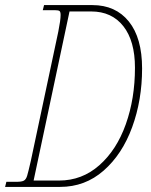

<svg xmlns="http://www.w3.org/2000/svg" viewBox="-43 -734 594 754"><path d="M-18 -20H22Q42 -20 50.5 -24.5Q59 -29 63.5 -43.5Q68 -58 78 -102L186 -610Q195 -655 195 -675Q195 -687 191 -690.5Q187 -694 173 -694H125L130 -714H320Q411 -714 463 -649.5Q515 -585 515 -465Q515 -341 476 -234.5Q437 -128 364 -64Q291 0 193 0H-23ZM189 -25Q279 -25 347 -85Q415 -145 451 -246Q487 -347 487 -468Q487 -573 441.5 -631Q396 -689 315 -689H230L89 -25Z"/></svg>

Font: Noto Serif CondThin
Style: Italic
Weight: 250
Width: 3
Italic angle: -12°
Designer: Monotype Design Team
Foundry: Monotype Imaging Inc.
Version: Version 1.001